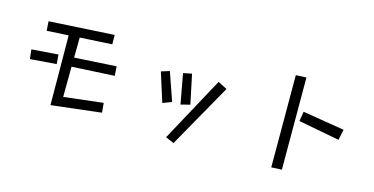

<svg xmlns="http://www.w3.org/2000/svg" viewBox="-80 -1160 3161 1624"><g transform="rotate(15 1500.0 -347.5)"><path d="M402 -585 212 -574 207 -656 777 -689 778 -607 497 -591 495 -415 862 -437 867 -355 494 -335 492 -70 836 -110 844 -26 406 25ZM128 -389 361 -406 367 -324 137 -306Z M1419 -527 1494 -542 1548 -285 1467 -264ZM1729 -533 1809 -492 1494 66 1421 34ZM1234 -492 1307 -515 1393 -267 1315 -237Z M2345 -757 2437 -761 2438 46 2346 50ZM2489 -475 2855 -415 2835 -322 2475 -390Z"/></g></svg>

Font: Moralerspace Krypton JPDOC
Style: Regular
Weight: 400
Version: v0.0.6; ttfautohint (v1.8.4.7-5d5b-dirty) -l 6 -r 45 -G 200 